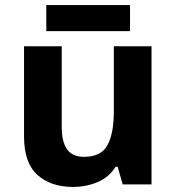

<svg xmlns="http://www.w3.org/2000/svg" viewBox="-20 -729 697 759"><path d="M579 -546V0H465L445 -70H437Q411 -28 365.5 -9Q320 10 269 10Q181 10 128 -37.5Q75 -85 75 -190V-546H224V-227Q224 -169 245 -139Q266 -109 312 -109Q380 -109 405 -155.5Q430 -202 430 -289V-546ZM494 -709V-606H163V-709Z"/></svg>

Font: Noto Sans Javanese
Style: Regular
Weight: 400
Designer: Monotype Design Team
Foundry: Monotype Imaging Inc.
Version: Version 2.004